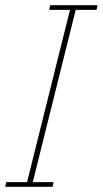

<svg xmlns="http://www.w3.org/2000/svg" viewBox="-23 -718 395 738"><path d="M1 -18H81L246 -680H166L170 -698H352L348 -680H268L103 -18H183L179 0H-3Z"/></svg>

Font: IBM Plex Serif Thin
Style: Italic
Weight: 100
Italic angle: -14°
Designer: Mike Abbink, Paul van der Laan, Pieter van Rosmalen
Foundry: Bold Monday
Version: Version 3.001